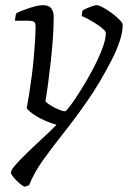

<svg xmlns="http://www.w3.org/2000/svg" viewBox="-20 -520 496 740"><path d="M74 200Q62 193 50 182Q38 171 30 160.5Q22 150 22 146Q22 136 38 117.5Q54 99 80 73.5Q106 48 137 19.5Q168 -9 198 -39Q180 -44 157 -53.5Q134 -63 114 -76Q94 -89 83 -103Q88 -130 93 -162Q98 -194 102.5 -228Q107 -262 110 -296Q113 -330 115 -361Q117 -392 117 -418Q117 -432 111 -436Q105 -440 93 -440H38Q38 -444 38.5 -449.5Q39 -455 40.5 -461Q42 -467 44 -470Q62 -478 80 -484.5Q98 -491 115 -495.5Q132 -500 146 -500Q167 -500 177 -488.5Q187 -477 187 -454Q187 -419 184 -375Q181 -331 176 -285.5Q171 -240 165.5 -199Q160 -158 155 -130Q160 -123 175.5 -113.5Q191 -104 207 -97.5Q223 -91 231 -91Q235 -91 252 -114Q269 -137 292 -173.5Q315 -210 337 -251.5Q359 -293 373.5 -330.5Q388 -368 388 -393Q388 -399 376.5 -409Q365 -419 348.5 -429.5Q332 -440 317 -448Q302 -456 295 -458Q295 -464 296 -470Q297 -476 299 -480Q305 -484 315.5 -488.5Q326 -493 336.5 -496.5Q347 -500 352 -500Q361 -500 377.5 -491Q394 -482 411.5 -469Q429 -456 441 -443.5Q453 -431 453 -424Q453 -398 442 -363.5Q431 -329 411 -290Q366 -202 318 -133Q270 -64 225.5 -8Q181 48 146 97Q111 146 92 194Z"/></svg>

Font: Texturina 12pt Thin
Style: Italic
Weight: 250
Italic angle: -11°
Designer: Guillermo Torres Carreño
Foundry: Omnibus-Type
Version: Version 1.002